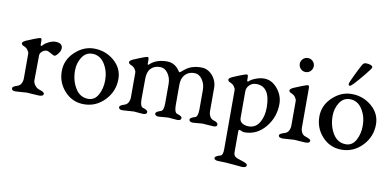

<svg xmlns="http://www.w3.org/2000/svg" viewBox="-84 -948 3033 1485"><g transform="rotate(10 1432.0 -205.0)"><path d="M139 -4Q130 -4 95.5 -1Q61 2 50 2Q20 2 20 -18Q20 -32 59 -44Q78 -50 87.5 -68.5Q97 -87 97 -108V-302Q97 -315 85 -331Q73 -347 56 -353Q35 -361 35 -374Q35 -386 64 -399Q74 -404 117.5 -421Q161 -438 168 -438Q176 -438 178 -432.5Q180 -427 180 -410V-385Q182 -377 188 -380Q194 -383 200 -391Q213 -405 240 -417.5Q267 -430 288 -430Q345 -430 345 -388Q345 -361 315 -331Q306 -322 299 -322Q292 -322 268.5 -336Q245 -350 234 -350Q216 -350 199 -336Q182 -322 182 -303L180 -108Q180 -89 194.5 -69.5Q209 -50 229 -44Q270 -32 270 -18Q270 2 236 2Q224 2 185 -1Q146 -4 139 -4Z M476 -237Q476 -159 512.5 -99Q549 -39 614 -39Q665 -39 692 -89Q719 -139 719 -203Q719 -276 683 -332Q647 -388 586 -388Q535 -388 505.5 -342Q476 -296 476 -237ZM593 -430Q683 -430 750.5 -372.5Q818 -315 818 -230Q818 -133 750.5 -62.5Q683 8 588 8Q498 8 437 -58Q376 -124 376 -215Q376 -303 443 -366.5Q510 -430 593 -430Z M1310 -391Q1358 -430 1434 -430Q1486 -430 1522.5 -388.5Q1559 -347 1559 -291V-110Q1559 -88 1568.5 -69Q1578 -50 1597 -44Q1633 -33 1633 -18Q1633 -12 1632 -8.5Q1631 -5 1624.5 -1.5Q1618 2 1606 2Q1594 2 1559.5 -1Q1525 -4 1518 -4Q1508 -4 1481.5 -1Q1455 2 1444 2Q1414 2 1414 -18Q1414 -32 1453 -44Q1476 -50 1476 -108V-261Q1476 -307 1451.5 -342.5Q1427 -378 1389 -378Q1344 -378 1317 -349Q1290 -320 1290 -268V-108Q1290 -51 1313 -44Q1351 -33 1351 -18Q1351 2 1322 2Q1310 2 1283 -1Q1256 -4 1249 -4Q1240 -4 1213 -1Q1186 2 1175 2Q1145 2 1145 -18Q1145 -32 1184 -44Q1207 -50 1207 -108V-261Q1207 -307 1182.5 -342.5Q1158 -378 1120 -378Q1075 -378 1048.5 -350.5Q1022 -323 1022 -268L1021 -108Q1021 -51 1044 -44Q1082 -33 1082 -18Q1082 2 1053 2Q1041 2 1014 -1Q987 -4 980 -4Q970 -4 936 -1Q902 2 891 2Q861 2 861 -18Q861 -32 900 -44Q919 -50 928.5 -68.5Q938 -87 938 -108V-302Q938 -315 926 -331Q914 -347 897 -353Q876 -361 876 -374Q876 -386 905 -399Q915 -404 958.5 -421Q1002 -438 1009 -438Q1017 -438 1019 -432.5Q1021 -427 1021 -410V-385Q1021 -372 1037 -387Q1040 -390 1041 -391Q1089 -430 1165 -430Q1230 -430 1268 -369Q1272 -364 1275 -364Q1278 -364 1310 -391Z M1801 -307V-98Q1801 -72 1822 -58.5Q1843 -45 1873 -45Q1928 -45 1957 -94Q1986 -143 1986 -211Q1986 -378 1876 -378Q1843 -378 1822 -356.5Q1801 -335 1801 -307ZM1718 161V-302Q1718 -315 1706 -331Q1694 -347 1677 -353Q1656 -361 1656 -374Q1656 -386 1685 -399Q1695 -404 1738.5 -421Q1782 -438 1789 -438Q1797 -438 1799 -432.5Q1801 -427 1801 -410V-392Q1804 -379 1815 -390Q1829 -404 1863 -417Q1897 -430 1928 -430Q1989 -430 2033.5 -376Q2078 -322 2078 -257Q2078 -152 2012.5 -73Q1947 6 1850 6Q1841 6 1832.5 3Q1824 0 1818 -3Q1812 -6 1811 -6Q1801 -6 1801 8V169Q1801 194 1814 204.5Q1827 215 1869 227Q1912 240 1912 253Q1912 273 1878 273Q1868 273 1806.5 266.5Q1745 260 1691 260Q1656 260 1656 240Q1656 227 1700 214Q1718 208 1718 161Z M2289 -591Q2289 -568 2273 -551.5Q2257 -535 2234 -535Q2211 -535 2195 -551.5Q2179 -568 2179 -591Q2179 -613 2195 -629Q2211 -645 2234 -645Q2257 -645 2273 -629Q2289 -613 2289 -591ZM2198 -302Q2198 -315 2186 -331Q2174 -347 2157 -353Q2136 -361 2136 -374Q2136 -386 2165 -399Q2175 -404 2218.5 -421Q2262 -438 2269 -438Q2277 -438 2279 -432Q2281 -426 2281 -409V-108Q2281 -87 2290.5 -68.5Q2300 -50 2319 -44Q2362 -31 2362 -18Q2362 2 2328 2Q2316 2 2281.5 -1Q2247 -4 2240 -4Q2230 -4 2196 -1Q2162 2 2151 2Q2116 2 2116 -18Q2116 -31 2160 -44Q2179 -50 2188.5 -68.5Q2198 -87 2198 -108Z M2618 -512Q2598 -490 2588 -490Q2579 -490 2579 -503Q2579 -513 2608.5 -574Q2638 -635 2655 -665Q2666 -683 2682 -683Q2703 -683 2719.5 -677Q2736 -671 2736 -660Q2736 -651 2692.5 -598Q2649 -545 2618 -512ZM2499 -237Q2499 -159 2535.5 -99Q2572 -39 2637 -39Q2688 -39 2715 -89Q2742 -139 2742 -203Q2742 -276 2706 -332Q2670 -388 2609 -388Q2558 -388 2528.5 -342Q2499 -296 2499 -237ZM2616 -430Q2706 -430 2773.5 -372.5Q2841 -315 2841 -230Q2841 -133 2773.5 -62.5Q2706 8 2611 8Q2521 8 2460 -58Q2399 -124 2399 -215Q2399 -303 2466 -366.5Q2533 -430 2616 -430Z"/></g></svg>

Font: EB Garamond 08
Style: Regular
Weight: 400
Version: Version 0.016 ; ttfautohint (v1.5)